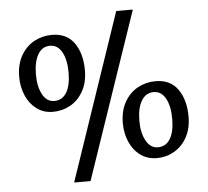

<svg xmlns="http://www.w3.org/2000/svg" viewBox="-54 -840 972 898"><g transform="rotate(-5 432.0 -391.0)"><path d="M335 0H258L524 -782H602ZM354 -519Q354 -462 331 -421Q308 -380 270.5 -359Q233 -338 188 -338Q145 -338 112.5 -362Q80 -386 62.5 -426.5Q45 -467 45 -514Q45 -572 68.5 -613.5Q92 -655 130.5 -676Q169 -697 214 -697Q284 -697 319 -647Q354 -597 354 -519ZM124 -518Q124 -461 144 -424.5Q164 -388 199 -388Q237 -388 257 -421.5Q277 -455 277 -515Q277 -575 257 -611Q237 -647 201 -647Q164 -647 144 -612.5Q124 -578 124 -518ZM818 -261Q818 -205 795.5 -164Q773 -123 735.5 -101.5Q698 -80 654 -80Q610 -80 577 -104Q544 -128 526.5 -168.5Q509 -209 509 -256Q509 -314 532.5 -355.5Q556 -397 594.5 -418Q633 -439 678 -439Q748 -439 783 -389Q818 -339 818 -261ZM587 -260Q587 -204 607.5 -167Q628 -130 663 -130Q701 -130 721 -163.5Q741 -197 741 -257Q741 -317 721 -353Q701 -389 665 -389Q628 -389 607.5 -354.5Q587 -320 587 -260Z"/></g></svg>

Font: Martel DemiBold
Style: Regular
Weight: 600
Designer: Dan Reynolds
Foundry: Dan Reynolds
Version: Version 1.001; ttfautohint (v1.1) -l 5 -r 5 -G 72 -x 0 -D la